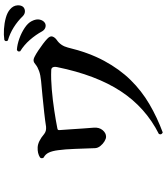

<svg xmlns="http://www.w3.org/2000/svg" viewBox="49 -932 901 1040"><g transform="rotate(-90 500.0 -412.5)"><path d="M302 18Q287 11 294 -3Q437 -75 525 -209Q613 -343 656 -554Q659 -568 655 -577Q651 -586 639 -586Q593 -588 535 -583Q477 -578 421 -569.5Q365 -561 325 -553Q319 -552 316.5 -549.5Q314 -547 315 -539Q317 -516 319 -482.5Q321 -449 323.5 -414.5Q326 -380 328 -355Q330 -326 314.5 -307.5Q299 -289 279 -289Q268 -289 254 -297.5Q240 -306 229 -319.5Q218 -333 217 -348Q215 -404 213 -458Q211 -512 206 -548Q202 -580 193 -599Q184 -618 166 -627Q162 -632 162.5 -638Q163 -644 167 -647Q189 -661 221.5 -659.5Q254 -658 294 -624Q302 -618 311 -615.5Q320 -613 333 -614Q364 -619 409.5 -624Q455 -629 501 -633.5Q547 -638 581 -641Q613 -644 635 -652Q657 -660 669 -670Q680 -680 690 -681.5Q700 -683 716 -674Q728 -668 746 -656Q764 -644 782 -630.5Q800 -617 810 -607Q826 -592 821.5 -579Q817 -566 803 -556Q772 -535 762 -496Q735 -383 690 -299.5Q645 -216 586 -156Q527 -96 455 -54Q383 -12 302 18ZM893 -619Q882 -614 870 -618Q858 -622 850 -635Q831 -670 803.5 -701.5Q776 -733 742 -754Q737 -768 750 -772Q779 -770 811 -758.5Q843 -747 869 -729.5Q895 -712 905 -692Q918 -667 913 -647Q908 -627 893 -619ZM980 -736Q970 -728 957 -728.5Q944 -729 933 -739Q905 -768 871.5 -789Q838 -810 800 -821Q792 -833 803 -840Q830 -844 862 -842Q894 -840 923 -832Q952 -824 969 -809Q989 -792 990.5 -769.5Q992 -747 980 -736Z"/></g></svg>

Font: Zen Old Mincho Black
Style: Regular
Weight: 900
Designer: Yoshimichi Ohira
Foundry: Positype
Version: Version 1.001